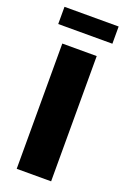

<svg xmlns="http://www.w3.org/2000/svg" viewBox="-134 -669 466 713"><g transform="rotate(20 99.0 -313.0)"><path d="M31 0V-495H167V0ZM-8 -558V-626H206V-558Z"/></g></svg>

Font: Alumni Sans Thin ExtraBold
Style: Regular
Weight: 800
Version: Version 1.018